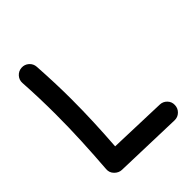

<svg xmlns="http://www.w3.org/2000/svg" viewBox="-208 -817 980 980"><g transform="rotate(-45 282.0 -327.0)"><path d="M115.2 -697.8Q138.2 -699.2 155.3 -684.1Q172.4 -668.9 173.8 -646Q177.7 -584 179.9 -523.9Q182.1 -463.9 182.1 -405.3Q182.1 -321.8 178.7 -240Q175.3 -158.2 169.4 -76.2L480.5 -65.9Q503.4 -65.4 519.3 -49.1Q535.2 -32.7 534.2 -9.8Q533.7 13.2 517.3 29.1Q501 44.9 478 44.4L108.9 33.2Q87.4 32.7 70.1 15.4Q52.7 -2 54.7 -26.4Q62 -122.6 66.4 -216.3Q70.8 -310.1 70.8 -405.3Q70.8 -462.4 69.1 -520.5Q67.4 -578.6 63.5 -639.2Q62 -662.1 77.1 -679.2Q92.3 -696.3 115.2 -697.8Z"/></g></svg>

Font: Mikhak SemiBold
Style: Regular
Weight: 600
Designer: Amin Abedi
Version: Version 3.3